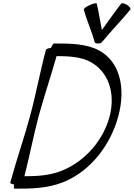

<svg xmlns="http://www.w3.org/2000/svg" viewBox="-20 -1100 806 1157"><path d="M596 -848C650 -914 711 -976 765 -1042C770 -1048 761 -1061 746 -1070C731 -1080 715 -1083 710 -1078C669 -1026 633 -972 594 -919C583 -972 576 -1026 563 -1078C562 -1083 543 -1080 522 -1070C500 -1061 484 -1048 485 -1042C503 -976 532 -914 550 -848C552 -840 560 -837 570 -838C579 -837 590 -840 596 -848ZM257 -800C221 -667 197 -533 161 -400C125 -267 78 -133 42 0C41 5 50 10 65 11C62 26 63 37 68 37C164 37 264 37 363 -3C532 -72 649 -234 693 -400C738 -566 705 -728 575 -797C499 -837 403 -838 306 -838C301 -838 293 -826 287 -811C271 -810 259 -805 257 -800ZM213 -400C246 -521 287 -642 321 -762C395 -762 468 -757 523 -728C633 -670 677 -540 641 -400C605 -260 497 -130 354 -72C281 -42 202 -38 127 -38C158 -158 181 -279 213 -400Z"/></svg>

Font: Nupuram Light Oblique
Style: Regular
Weight: 300
Designer: Santhosh Thottingal (santhosh.thottingal@gmail.com)
Foundry: SMC
Version: Version 1.000